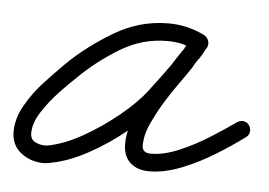

<svg xmlns="http://www.w3.org/2000/svg" viewBox="-38 -315 533 380"><g transform="rotate(5 229.0 -125.5)"><path d="M339 -225Q325 -233 312.5 -236Q300 -239 283 -239Q233 -239 188.5 -211.5Q144 -184 110 -150Q97 -138 78.5 -118.5Q60 -99 45.5 -76.5Q31 -54 31 -34Q31 -22 40 -17Q49 -12 60 -12Q62 -12 64 -12Q97 -18 133.5 -38.5Q170 -59 203 -86Q236 -113 255 -138Q276 -165 295 -192Q314 -219 331 -248Q335 -256 341.5 -257.5Q348 -259 354 -256Q360 -253 362.5 -246.5Q365 -240 362 -232Q356 -220 349 -209Q349 -209 349 -209.5Q349 -210 349 -210Q349 -210 349 -210Q349 -210 349 -210Q346 -205 343 -201Q340 -197 338 -192Q338 -192 338 -192Q338 -192 338 -192Q338 -192 338 -192Q338 -192 338 -192Q326 -174 313 -156Q300 -138 289 -120Q289 -120 289 -120Q289 -120 289 -120Q289 -120 289 -120Q289 -120 289 -120Q277 -101 265 -76Q253 -51 253 -29Q253 -14 270 -14Q296 -14 326.5 -27Q357 -40 385.5 -58Q414 -76 435 -91Q441 -95 448 -94Q455 -93 459 -87Q463 -81 462 -74Q461 -67 455 -63Q431 -45 399.5 -25.5Q368 -6 334 7.5Q300 21 270 21Q246 21 232 8Q218 -5 218 -29Q218 -56 231.5 -86Q245 -116 259 -138Q259 -138 259 -138Q259 -138 259 -138Q259 -138 259 -138Q259 -138 259 -138Q271 -157 283.5 -175Q296 -193 308 -212Q308 -212 308 -212Q308 -212 308 -212Q308 -212 308 -212Q308 -212 308 -212Q311 -216 313.5 -220Q316 -224 319 -228Q319 -228 319 -228Q319 -228 319 -228Q319 -228 319 -228.5Q319 -229 319 -229Q325 -238 330 -248Q334 -255 341 -256.5Q348 -258 354 -255Q360 -252 362.5 -245.5Q365 -239 361 -232Q344 -201 324.5 -172.5Q305 -144 283 -116Q260 -88 224 -58Q188 -28 147.5 -6Q107 16 70 22Q65 23 60 23Q35 23 15.5 8Q-4 -7 -4 -34Q-4 -60 11 -86.5Q26 -113 47.5 -136Q69 -159 86 -176Q125 -214 175.5 -244Q226 -274 283 -274Q321 -274 355 -257Q362 -253 364 -246Q366 -239 363 -233Q359 -226 352 -224Q345 -222 339 -225Z"/></g></svg>

Font: FRB American Cursive Guidelines Arrows
Style: Italic
Weight: 400
Italic angle: -25°
Version: Version 2.0;Modular Font Editor K font №1